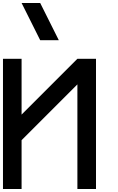

<svg xmlns="http://www.w3.org/2000/svg" viewBox="-20 -1270 790 1290"><path d="M500 -875H625V0H500V-703.1L125 -328.1V0H0V-875H125V-500ZM250 -1250 375 -1000H250L125 -1250Z"/></svg>

Font: CraftyPE
Style: Regular
Weight: 400
Designer: Erek Butcher
Foundry: Haunted Coop
Version: Version 0.018;April 4, 2024;FontCreator 15.0.0.2962 64-bit